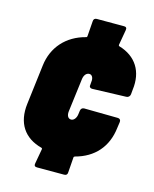

<svg xmlns="http://www.w3.org/2000/svg" viewBox="-107 -770 674 841"><g transform="rotate(15 230.5 -350.0)"><path d="M457 -418 459 -440C470 -523 432 -585 353 -608C350 -609 350 -611 350 -614L362 -683C364 -693 360 -698 351 -698H227C218 -698 212 -693 212 -683L207 -615C207 -612 206 -610 203 -609C116 -587 61 -524 51 -440L29 -260C18 -171 58 -111 139 -90C141 -89 143 -87 142 -84L130 -17C128 -7 132 -2 142 -2H265C275 -2 280 -7 280 -17L285 -85C285 -88 287 -90 290 -91C374 -113 427 -172 437 -260L441 -288C442 -297 437 -303 428 -303L275 -305C266 -305 260 -299 259 -290L257 -275C255 -256 244 -243 232 -243C218 -243 211 -256 213 -275L232 -425C234 -444 244 -457 258 -457C270 -457 278 -444 275 -425L274 -411C272 -402 278 -397 286 -397L440 -402C449 -402 456 -409 457 -418Z"/></g></svg>

Font: Barlow Condensed Black
Style: Italic
Weight: 900
Width: 3
Italic angle: -7°
Designer: Jeremy Tribby
Foundry: Tribby Type
Version: Version 1.422;hotconv 1.0.109;makeotfexe 2.5.65596